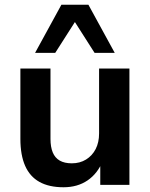

<svg xmlns="http://www.w3.org/2000/svg" viewBox="-20 -780 634 810"><path d="M248 10Q187 10 146.5 -12.5Q106 -35 86 -80.5Q66 -126 66 -194V-491H193V-194Q193 -160 202.5 -137Q212 -114 232 -102.5Q252 -91 283 -91Q317 -91 343 -107Q369 -123 383.5 -151Q398 -179 398 -217V-491H526V0H403V-102H414Q392 -48 349.5 -19Q307 10 248 10ZM128 -557 239 -760H353L464 -557H379L296 -687L213 -557Z"/></svg>

Font: Nunito Sans 12pt ExtraLight 11pt
Style: Bold
Weight: 700
Version: Version 3.101;gftools[0.9.27]